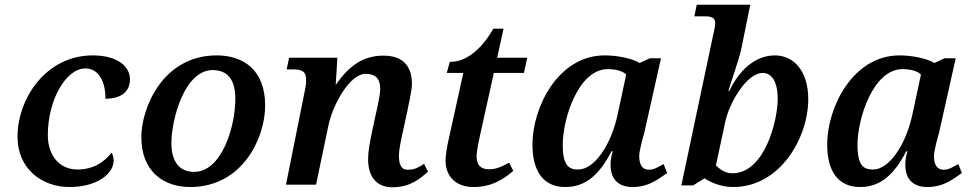

<svg xmlns="http://www.w3.org/2000/svg" viewBox="-20 -780 4096 811"><path d="M273 10C390 10 460 -46 460 -102C460 -115 457 -127 451 -135C421 -96 375 -64 307 -64C234 -64 182 -120 182 -209C182 -359 259 -491 341 -491C400 -491 427 -428 425 -363C499 -363 529 -399 529 -445C529 -498 478 -546 372 -546C174 -546 54 -364 54 -202C54 -66 158 10 273 10Z M783 10C1005 10 1100 -198 1100 -334C1100 -485 1008 -546 895 -546C668 -546 577 -324 577 -201C577 -51 676 10 783 10ZM800 -54C738 -54 704 -97 704 -175C704 -277 760 -484 878 -484C941 -484 974 -444 974 -363C974 -245 917 -54 800 -54Z M1788 -55 1771 -88C1738 -65 1720 -63 1701 -63C1672 -63 1665 -91 1665 -123C1665 -145 1674 -191 1682 -225L1700 -308C1708 -348 1720 -399 1720 -425C1720 -492 1690 -545 1600 -545C1518 -545 1457 -507 1398 -421L1405 -536H1201L1191 -487H1216C1257 -487 1273 -478 1273 -441C1273 -424 1271 -414 1269 -404L1188 0H1315L1365 -239C1384 -342 1460 -468 1523 -468C1575 -468 1586 -439 1586 -403C1586 -375 1568 -300 1565 -287L1553 -231C1541 -176 1535 -137 1535 -113C1533 -41 1565 11 1637 11C1712 11 1753 -24 1788 -55Z M1980 10C2055 10 2105 -21 2148 -58L2131 -93C2097 -75 2076 -65 2045 -65C2011 -65 1993 -83 1993 -119C1993 -132 1997 -160 2008 -210L2066 -472H2193L2207 -536H2080L2107 -659H2064C2001 -549 1930 -517 1880 -519L1867 -472H1937L1878 -204C1866 -155 1862 -116 1862 -103C1862 -32 1908 10 1980 10Z M2368 10C2456 10 2513 -45 2563 -141H2568C2562 -120 2559 -104 2559 -84C2559 -20 2595 10 2652 10C2725 10 2765 -28 2798 -49L2783 -87C2759 -75 2745 -63 2721 -63C2694 -63 2680 -83 2680 -121C2680 -143 2697 -205 2701 -217L2772 -534H2725L2682 -514C2649 -534 2586 -546 2534 -546C2338 -546 2229 -327 2229 -170C2229 -54 2277 10 2368 10ZM2423 -64C2385 -64 2357 -77 2357 -168C2357 -281 2424 -488 2547 -488C2576 -488 2609 -482 2625 -465L2589 -297C2560 -162 2488 -64 2423 -64Z M3077 10C3276 10 3394 -199 3394 -361C3394 -479 3334 -546 3253 -546C3164 -546 3097 -474 3061 -396H3057C3067 -434 3101 -525 3112 -577L3149 -760H2923L2913 -711H2958C2985 -711 3001 -705 3001 -683C3001 -665 2995 -648 2990 -621L2858 3H2908L2956 -27C2981 -10 3025 10 3077 10ZM3073 -48C3044 -48 3022 -64 3004 -81L3044 -268C3063 -351 3136 -472 3201 -472C3238 -472 3265 -439 3265 -361C3265 -275 3212 -48 3073 -48Z M3613 10C3701 10 3758 -45 3808 -141H3813C3807 -120 3804 -104 3804 -84C3804 -20 3840 10 3897 10C3970 10 4010 -28 4043 -49L4028 -87C4004 -75 3990 -63 3966 -63C3939 -63 3925 -83 3925 -121C3925 -143 3942 -205 3946 -217L4017 -534H3970L3927 -514C3894 -534 3831 -546 3779 -546C3583 -546 3474 -327 3474 -170C3474 -54 3522 10 3613 10ZM3668 -64C3630 -64 3602 -77 3602 -168C3602 -281 3669 -488 3792 -488C3821 -488 3854 -482 3870 -465L3834 -297C3805 -162 3733 -64 3668 -64Z"/></svg>

Font: Noto Serif Semi
Style: Italic
Weight: 600
Italic angle: -12°
Designer: Monotype Design Team
Foundry: Monotype Imaging Inc.
Version: Version 1.901